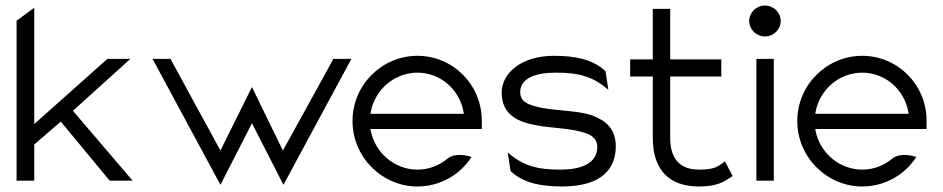

<svg xmlns="http://www.w3.org/2000/svg" viewBox="-20 -664 3413 695"><path d="M40 -10H104V-141L200 -224L377 -10H460L244 -263L452 -451H369L104 -215V-636L40 -589Z M532 -451 778 5 892 -218 1006 5 1252 -451H1187L1004 -119L892 -349L778 -119L597 -451Z M1256 -226C1256 -95 1363 11 1491 11C1573 11 1645 -31 1687 -96C1671 -101 1627 -112 1600 -90C1570 -65 1533 -50 1491 -50C1409 -50 1338 -110 1322 -191L1321 -197H1724V-227C1724 -358 1619 -462 1491 -462C1363 -462 1256 -357 1256 -226ZM1321 -252 1322 -258C1337 -340 1408 -401 1491 -401C1574 -401 1644 -340 1658 -258L1659 -252Z M1796 -329C1796 -249 1854 -222 1924 -210C1977 -200 2048 -200 2097 -183C2119 -176 2142 -163 2142 -132C2142 -71 2081 -50 2009 -50C1925 -50 1875 -63 1818 -112L1828 -45C1875 0 1943 11 2015 11C2162 11 2209 -57 2209 -134C2209 -197 2174 -226 2129 -244C2069 -268 1971 -260 1905 -283C1884 -290 1863 -301 1863 -330C1863 -385 1927 -401 1991 -401C2075 -401 2125 -388 2182 -339L2172 -406C2125 -451 2057 -462 1985 -462C1867 -462 1796 -399 1796 -329Z M2261 -387H2343V-159C2345 -49 2402 11 2510 11C2575 11 2600 -5 2632 -27L2604 -80C2579 -61 2567 -50 2510 -50C2439 -50 2406 -92 2406 -164V-387H2591V-449H2406V-632H2343V-449H2261Z M2692 -588C2692 -557 2718 -532 2749 -532C2780 -532 2806 -557 2806 -588C2806 -619 2780 -644 2749 -644C2718 -644 2692 -619 2692 -588ZM2718 -10H2781V-451H2718Z M2866 -226C2866 -95 2973 11 3101 11C3183 11 3255 -31 3297 -96C3281 -101 3237 -112 3210 -90C3180 -65 3143 -50 3101 -50C3019 -50 2948 -110 2932 -191L2931 -197H3334V-227C3334 -358 3229 -462 3101 -462C2973 -462 2866 -357 2866 -226ZM2931 -252 2932 -258C2947 -340 3018 -401 3101 -401C3184 -401 3254 -340 3268 -258L3269 -252Z"/></svg>

Font: Charger Sport
Style: Lit
Weight: 300
Designer: Jasper
Foundry: Cannot Into Space Fonts
Version: Version 1.1